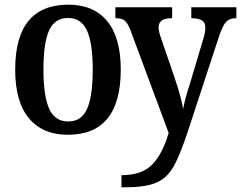

<svg xmlns="http://www.w3.org/2000/svg" viewBox="-20 -567 1032 822"><path d="M45 -269Q45 -547 273 -547Q380 -547 438.5 -477Q497 -407 497 -269Q497 10 270 10Q163 10 104 -60.5Q45 -131 45 -269ZM377 -269Q377 -382 352.5 -436Q328 -490 271 -490Q214 -490 190 -436.5Q166 -383 166 -269Q166 -156 190.5 -101.5Q215 -47 272 -47Q329 -47 353 -101.5Q377 -156 377 -269ZM500 183Q587 183 631.5 137.5Q676 92 702 2L538 -439Q526 -469 513.5 -479Q501 -489 477 -489H474V-536H717V-489H714Q659 -489 659 -450Q659 -432 670 -402L728 -233Q756 -150 764 -100Q771 -141 792 -205L850 -399Q859 -426 859 -449Q859 -470 845.5 -479Q832 -488 802 -489H799V-536H992V-489H989Q963 -489 948.5 -474Q934 -459 919 -415L783 -1Q749 102 721 149.5Q693 197 647 216Q601 235 513 235H500Z"/></svg>

Font: Noto Serif NarrowSemiBold
Style: Regular
Weight: 600
Width: 4
Designer: Monotype Design Team
Foundry: Monotype Imaging Inc.
Version: Version 1.001